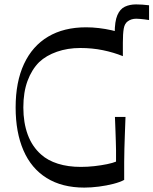

<svg xmlns="http://www.w3.org/2000/svg" viewBox="-20 -838 697 872"><path d="M363 14Q262 14 192 -29.5Q122 -73 86.5 -155Q51 -237 51 -350Q51 -466 89 -547.5Q127 -629 198.5 -671.5Q270 -714 371 -714Q399 -714 429 -710.5Q459 -707 487.5 -700.5Q516 -694 538 -686V-583Q496 -600 447.5 -610Q399 -620 345 -620Q287 -620 238.5 -603Q190 -586 158 -556Q124 -522 105 -470.5Q86 -419 86 -350Q86 -281 106 -226.5Q126 -172 167 -136Q197 -109 243 -94.5Q289 -80 347 -80Q378 -80 409 -83.5Q440 -87 466.5 -92.5Q493 -98 507 -104Q507 -135 507 -156Q507 -177 506 -196.5Q505 -216 504.5 -242Q504 -268 502 -307H550Q548 -259 547 -225.5Q546 -192 545 -163.5Q544 -135 544 -102Q544 -69 544 -21Q526 -11 495 -3Q464 5 429 9.5Q394 14 363 14ZM538 -644 501 -652Q501 -660 501 -668.5Q501 -677 501 -688Q501 -741 513 -769Q525 -797 547 -807.5Q569 -818 598 -818Q611 -818 626.5 -817Q642 -816 657 -814V-747Q646 -749 636 -750Q626 -751 617 -752Q608 -753 599 -753Q576 -753 560 -741Q546 -731 542 -708Q538 -685 538 -644Z"/></svg>

Font: Ojuju Medium
Style: Regular
Weight: 500
Designer: Chisaokwu Joboson, Mirko Velimirovic
Foundry: Udi Foundry
Version: Version 1.000